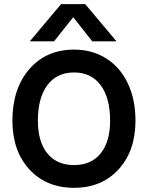

<svg xmlns="http://www.w3.org/2000/svg" viewBox="-20 -900 715 928"><path d="M274.9 -879.9H392.1L543 -700.2H425.8L334 -816.9L241.2 -700.2H124ZM40 -316.9Q40 -471.7 121.8 -565.9Q203.6 -660.2 337.9 -660.2Q426.3 -660.2 493.7 -617.4Q561 -574.7 597.9 -496.8Q634.8 -418.9 634.8 -316.9Q634.8 -170.9 553.2 -81.5Q471.7 7.8 337.9 7.8Q203.6 7.8 121.8 -81.5Q40 -170.9 40 -316.9ZM512.2 -316.9Q512.2 -427.2 466.3 -488.5Q420.4 -549.8 337.9 -549.8Q254.9 -549.8 209 -488.5Q163.1 -427.2 163.1 -316.9Q163.1 -214.8 209 -158.4Q254.9 -102.1 337.9 -102.1Q420.4 -102.1 466.3 -158.4Q512.2 -214.8 512.2 -316.9Z"/></svg>

Font: Overused Grotesk SemiBold
Style: Regular
Weight: 600
Version: Version 0.002